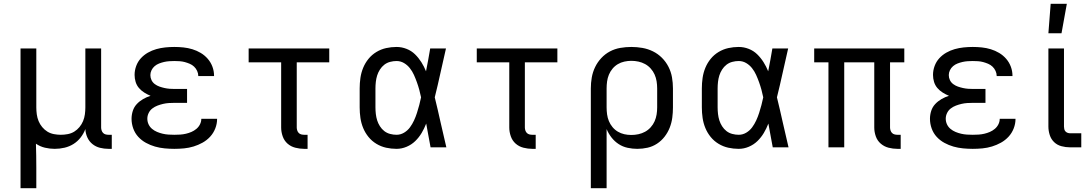

<svg xmlns="http://www.w3.org/2000/svg" viewBox="-20 -775 5740 1010"><path d="M88 215V-520H171V-210Q171 -192 173.5 -173.5Q176 -155 183 -138Q190 -121 202 -106.5Q214 -92 229.5 -82.5Q245 -73 263.5 -69.5Q282 -66 300 -66Q318 -66 336.5 -69.5Q355 -73 370.5 -82.5Q386 -92 398 -106.5Q410 -121 417 -138Q424 -155 426.5 -173.5Q429 -192 429 -210V-520H512V-104Q512 -97 514.5 -89Q517 -81 522.5 -75.5Q528 -70 535.5 -68Q543 -66 551 -66H568V8H551Q528 8 506 2.5Q484 -3 466.5 -17Q449 -31 439.5 -52Q430 -73 429 -96Q420 -72 404 -51.5Q388 -31 366.5 -17.5Q345 -4 319.5 2Q294 8 268 8Q242 8 216.5 2Q191 -4 169 -19Q170 13 170.5 44.5Q171 76 171 107V215Z M897 8Q872 8 846 5.5Q820 3 795.5 -4Q771 -11 748 -23.5Q725 -36 707.5 -55Q690 -74 681 -99Q672 -124 672 -150Q672 -171 678.5 -191.5Q685 -212 699.5 -227.5Q714 -243 733 -254Q752 -265 772 -271Q755 -278 739 -288Q723 -298 711 -312Q699 -326 693.5 -344Q688 -362 688 -381Q688 -405 696.5 -428Q705 -451 721 -468.5Q737 -486 758 -498Q779 -510 802 -516.5Q825 -523 849 -525.5Q873 -528 897 -528Q921 -528 945 -525.5Q969 -523 992 -516Q1015 -509 1036 -496.5Q1057 -484 1073 -465.5Q1089 -447 1097.5 -424Q1106 -401 1106 -377V-375H1023V-376Q1023 -389 1017 -402Q1011 -415 1001 -424.5Q991 -434 978 -439.5Q965 -445 952 -448.5Q939 -452 925 -453Q911 -454 897 -454Q884 -454 870 -453Q856 -452 843 -449Q830 -446 817 -441Q804 -436 793.5 -427Q783 -418 777 -405.5Q771 -393 771 -380Q771 -366 777 -353.5Q783 -341 794.5 -332.5Q806 -324 819 -319.5Q832 -315 845.5 -312Q859 -309 872.5 -308Q886 -307 900 -307H964V-234H900Q884 -234 868.5 -233Q853 -232 838 -228.5Q823 -225 808.5 -219.5Q794 -214 781.5 -204.5Q769 -195 762 -180.5Q755 -166 755 -151Q755 -135 761.5 -121Q768 -107 780 -97Q792 -87 806.5 -81Q821 -75 836 -71.5Q851 -68 866.5 -67Q882 -66 897 -66Q913 -66 928 -67Q943 -68 958 -71.5Q973 -75 987 -81Q1001 -87 1013 -97Q1025 -107 1032 -121Q1039 -135 1039 -150H1122V-149Q1122 -124 1112.5 -99.5Q1103 -75 1085.5 -56Q1068 -37 1045.5 -24.5Q1023 -12 998.5 -4.5Q974 3 948.5 5.5Q923 8 897 8Z M1580 8Q1557 8 1533.5 2Q1510 -4 1492.5 -19.5Q1475 -35 1467 -58Q1459 -81 1459 -104V-447H1288V-520H1712V-447H1541V-104Q1541 -97 1543.5 -89Q1546 -81 1551.5 -75.5Q1557 -70 1564.5 -68Q1572 -66 1580 -66H1598V8Z M2066 8Q2038 8 2011 2Q1984 -4 1960 -18.5Q1936 -33 1918.5 -54.5Q1901 -76 1890.5 -101.5Q1880 -127 1876 -154.5Q1872 -182 1872 -210V-310Q1872 -338 1876 -365.5Q1880 -393 1890.5 -418.5Q1901 -444 1918.5 -465.5Q1936 -487 1960 -501.5Q1984 -516 2011 -522Q2038 -528 2066 -528Q2093 -528 2118.5 -518Q2144 -508 2163 -489.5Q2182 -471 2196.5 -448Q2211 -425 2221 -400Q2227 -430 2232.5 -460Q2238 -490 2243 -520H2326Q2311 -456 2297 -391.5Q2283 -327 2267 -263Q2283 -198 2297.5 -132Q2312 -66 2328 0H2245Q2239 -31 2233.5 -62Q2228 -93 2222 -125Q2212 -99 2198 -75.5Q2184 -52 2164.5 -33Q2145 -14 2119 -3Q2093 8 2066 8ZM2066 -66Q2087 -66 2105.5 -77Q2124 -88 2136.5 -105Q2149 -122 2158 -141.5Q2167 -161 2173.5 -181.5Q2180 -202 2185.5 -222.5Q2191 -243 2195 -263Q2191 -283 2185.5 -303Q2180 -323 2173 -342.5Q2166 -362 2157.5 -381Q2149 -400 2136 -416.5Q2123 -433 2105 -443.5Q2087 -454 2066 -454Q2049 -454 2032 -449.5Q2015 -445 2001.5 -434.5Q1988 -424 1978.5 -409Q1969 -394 1964 -378Q1959 -362 1957 -344.5Q1955 -327 1955 -310V-210Q1955 -193 1957 -175.5Q1959 -158 1964 -142Q1969 -126 1978.5 -111Q1988 -96 2001.5 -85.5Q2015 -75 2032 -70.5Q2049 -66 2066 -66Z M2780 8Q2757 8 2733.5 2Q2710 -4 2692.5 -19.5Q2675 -35 2667 -58Q2659 -81 2659 -104V-447H2488V-520H2912V-447H2741V-104Q2741 -97 2743.5 -89Q2746 -81 2751.5 -75.5Q2757 -70 2764.5 -68Q2772 -66 2780 -66H2798V8Z M3088 215V-310Q3088 -339 3093 -367.5Q3098 -396 3110.5 -422Q3123 -448 3143 -469.5Q3163 -491 3188.5 -504.5Q3214 -518 3243 -523Q3272 -528 3301 -528Q3330 -528 3359 -523Q3388 -518 3414.5 -505Q3441 -492 3462 -471Q3483 -450 3496.5 -423.5Q3510 -397 3515 -368Q3520 -339 3520 -310V-210Q3520 -183 3516.5 -156Q3513 -129 3503 -103.5Q3493 -78 3476 -56Q3459 -34 3436 -19Q3413 -4 3386.5 2Q3360 8 3332 8Q3307 8 3281.5 2.5Q3256 -3 3234.5 -17Q3213 -31 3197 -51.5Q3181 -72 3171 -96V215ZM3301 -65Q3320 -65 3338.5 -69Q3357 -73 3373.5 -82Q3390 -91 3403 -105.5Q3416 -120 3423.5 -137Q3431 -154 3434 -172.5Q3437 -191 3437 -210V-310Q3437 -329 3434 -347.5Q3431 -366 3423.5 -383Q3416 -400 3403 -414.5Q3390 -429 3373.5 -438Q3357 -447 3338.5 -451Q3320 -455 3301 -455Q3283 -455 3264.5 -451Q3246 -447 3230 -437.5Q3214 -428 3202 -413.5Q3190 -399 3183 -382Q3176 -365 3173.5 -346.5Q3171 -328 3171 -310V-210Q3171 -192 3173.5 -173.5Q3176 -155 3183 -138Q3190 -121 3202 -106.5Q3214 -92 3230 -82.5Q3246 -73 3264 -69Q3282 -65 3301 -65Z M3866 8Q3838 8 3811 2Q3784 -4 3760 -18.5Q3736 -33 3718.5 -54.5Q3701 -76 3690.5 -101.5Q3680 -127 3676 -154.5Q3672 -182 3672 -210V-310Q3672 -338 3676 -365.5Q3680 -393 3690.5 -418.5Q3701 -444 3718.5 -465.5Q3736 -487 3760 -501.5Q3784 -516 3811 -522Q3838 -528 3866 -528Q3893 -528 3918.5 -518Q3944 -508 3963 -489.5Q3982 -471 3996.5 -448Q4011 -425 4021 -400Q4027 -430 4032.5 -460Q4038 -490 4043 -520H4126Q4111 -456 4097 -391.5Q4083 -327 4067 -263Q4083 -198 4097.5 -132Q4112 -66 4128 0H4045Q4039 -31 4033.5 -62Q4028 -93 4022 -125Q4012 -99 3998 -75.5Q3984 -52 3964.5 -33Q3945 -14 3919 -3Q3893 8 3866 8ZM3866 -66Q3887 -66 3905.5 -77Q3924 -88 3936.5 -105Q3949 -122 3958 -141.5Q3967 -161 3973.5 -181.5Q3980 -202 3985.5 -222.5Q3991 -243 3995 -263Q3991 -283 3985.5 -303Q3980 -323 3973 -342.5Q3966 -362 3957.5 -381Q3949 -400 3936 -416.5Q3923 -433 3905 -443.5Q3887 -454 3866 -454Q3849 -454 3832 -449.5Q3815 -445 3801.5 -434.5Q3788 -424 3778.5 -409Q3769 -394 3764 -378Q3759 -362 3757 -344.5Q3755 -327 3755 -310V-210Q3755 -193 3757 -175.5Q3759 -158 3764 -142Q3769 -126 3778.5 -111Q3788 -96 3801.5 -85.5Q3815 -75 3832 -70.5Q3849 -66 3866 -66Z M4701 8Q4677 8 4654 2Q4631 -4 4613 -19.5Q4595 -35 4587 -58Q4579 -81 4579 -104V-447H4421V0H4338V-447H4263V-520H4737V-447H4662V-104Q4662 -97 4664.5 -89Q4667 -81 4672.5 -75.5Q4678 -70 4685.5 -68Q4693 -66 4701 -66H4718V8Z M5097 8Q5072 8 5046 5.5Q5020 3 4995.5 -4Q4971 -11 4948 -23.5Q4925 -36 4907.5 -55Q4890 -74 4881 -99Q4872 -124 4872 -150Q4872 -171 4878.5 -191.5Q4885 -212 4899.5 -227.5Q4914 -243 4933 -254Q4952 -265 4972 -271Q4955 -278 4939 -288Q4923 -298 4911 -312Q4899 -326 4893.5 -344Q4888 -362 4888 -381Q4888 -405 4896.5 -428Q4905 -451 4921 -468.5Q4937 -486 4958 -498Q4979 -510 5002 -516.5Q5025 -523 5049 -525.5Q5073 -528 5097 -528Q5121 -528 5145 -525.5Q5169 -523 5192 -516Q5215 -509 5236 -496.5Q5257 -484 5273 -465.5Q5289 -447 5297.5 -424Q5306 -401 5306 -377V-375H5223V-376Q5223 -389 5217 -402Q5211 -415 5201 -424.5Q5191 -434 5178 -439.5Q5165 -445 5152 -448.5Q5139 -452 5125 -453Q5111 -454 5097 -454Q5084 -454 5070 -453Q5056 -452 5043 -449Q5030 -446 5017 -441Q5004 -436 4993.5 -427Q4983 -418 4977 -405.5Q4971 -393 4971 -380Q4971 -366 4977 -353.5Q4983 -341 4994.5 -332.5Q5006 -324 5019 -319.5Q5032 -315 5045.5 -312Q5059 -309 5072.5 -308Q5086 -307 5100 -307H5164V-234H5100Q5084 -234 5068.5 -233Q5053 -232 5038 -228.5Q5023 -225 5008.5 -219.5Q4994 -214 4981.5 -204.5Q4969 -195 4962 -180.5Q4955 -166 4955 -151Q4955 -135 4961.5 -121Q4968 -107 4980 -97Q4992 -87 5006.5 -81Q5021 -75 5036 -71.5Q5051 -68 5066.5 -67Q5082 -66 5097 -66Q5113 -66 5128 -67Q5143 -68 5158 -71.5Q5173 -75 5187 -81Q5201 -87 5213 -97Q5225 -107 5232 -121Q5239 -135 5239 -150H5322V-149Q5322 -124 5312.5 -99.5Q5303 -75 5285.5 -56Q5268 -37 5245.5 -24.5Q5223 -12 5198.5 -4.5Q5174 3 5148.5 5.5Q5123 8 5097 8Z M5608 0Q5586 0 5563.5 -6Q5541 -12 5525 -27.5Q5509 -43 5502 -65Q5495 -87 5495 -109V-520H5577V-109Q5577 -103 5578.5 -96Q5580 -89 5584.5 -84Q5589 -79 5595.5 -76.5Q5602 -74 5608 -74H5668V0ZM5495 -600 5507 -755H5592L5564 -600Z"/></svg>

Font: Iosevka Aile
Style: Regular
Weight: 400
Designer: Belleve Invis
Foundry: Belleve Invis
Version: Version 28.0.1; ttfautohint (v1.8.4)